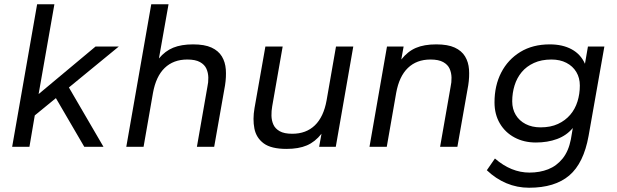

<svg xmlns="http://www.w3.org/2000/svg" viewBox="-20 -688 2892 900"><path d="M37 0 154 -668H235L161 -247L428 -470H537L303 -278L465 0H375L242 -228L143 -147L118 0Z M572 0 689 -668H770L725 -414Q754 -449 792 -464.5Q830 -480 885 -480Q939 -480 971.5 -465Q1004 -450 1020 -423.5Q1036 -397 1038.5 -362.5Q1041 -328 1035 -289L984 0H903L952 -280Q957 -302 956.5 -324.5Q956 -347 947.5 -366Q939 -385 917.5 -397Q896 -409 858 -409Q793 -409 752 -369.5Q711 -330 697 -252L653 0Z M1323 10Q1251 10 1216 -16Q1181 -42 1172.5 -85.5Q1164 -129 1173 -181L1224 -470H1305L1256 -190Q1252 -168 1252.5 -145.5Q1253 -123 1261.5 -104Q1270 -85 1291 -73Q1312 -61 1350 -61Q1415 -61 1456 -100.5Q1497 -140 1511 -218L1555 -470H1636L1554 0H1476L1487 -61Q1457 -23 1418.5 -6.5Q1380 10 1323 10Z M1712 0 1794 -470H1872L1861 -409Q1891 -447 1929.5 -463.5Q1968 -480 2025 -480Q2079 -480 2111.5 -465Q2144 -450 2160 -423.5Q2176 -397 2178.5 -362.5Q2181 -328 2175 -289L2124 0H2043L2092 -280Q2097 -302 2096.5 -324.5Q2096 -347 2087.5 -366Q2079 -385 2057.5 -397Q2036 -409 1998 -409Q1933 -409 1892 -369.5Q1851 -330 1837 -252L1793 0Z M2460 192Q2404 192 2354 171Q2304 150 2262 110L2300 55Q2338 88 2378.5 104.5Q2419 121 2462 121Q2510 121 2549.5 105.5Q2589 90 2617 55.5Q2645 21 2656 -35L2665 -88Q2636 -53 2591.5 -36.5Q2547 -20 2492 -20Q2436 -20 2392 -43.5Q2348 -67 2323 -109.5Q2298 -152 2298 -208Q2298 -287 2329.5 -348Q2361 -409 2419 -444.5Q2477 -480 2557 -480Q2617 -480 2659.5 -457Q2702 -434 2722 -389L2736 -470H2813L2739 -51Q2716 77 2648.5 134.5Q2581 192 2460 192ZM2514 -91Q2561 -91 2595.5 -107Q2630 -123 2653 -150Q2676 -177 2687 -212.5Q2698 -248 2698 -287Q2698 -323 2681.5 -350.5Q2665 -378 2635 -393.5Q2605 -409 2565 -409Q2518 -409 2483 -393Q2448 -377 2425.5 -350Q2403 -323 2392 -287.5Q2381 -252 2381 -213Q2381 -177 2397.5 -149.5Q2414 -122 2444 -106.5Q2474 -91 2514 -91Z"/></svg>

Font: Gantari
Style: Italic
Weight: 400
Italic angle: -10°
Designer: Anugrah Pasau
Foundry: Lafontype
Version: Version 1.000; ttfautohint (v1.8.3)